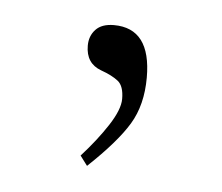

<svg xmlns="http://www.w3.org/2000/svg" viewBox="-29 -85 274 237"><g transform="rotate(5 108.0 34.0)"><path d="M86 122 77 110Q96 89 109 69Q122 49 122 36Q122 20 114.5 14Q107 8 93 3Q74 -4 74 -26Q74 -38 81.5 -46Q89 -54 104 -54Q150 -54 150 7Q150 41 135.5 65Q121 89 86 122Z"/></g></svg>

Font: Lexend Thin
Style: Regular
Weight: 100
Designer: Bonnie Shaver-Troup, Thomas Jockin
Foundry: Lexend
Version: Version 1.007; ttfautohint (v1.8.3)